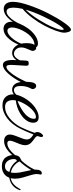

<svg xmlns="http://www.w3.org/2000/svg" viewBox="630 -1406 811 2142"><g transform="rotate(90 1036.0 -334.5)"><path d="M329.1 -646Q329.1 -612.3 307.6 -552.2Q286.1 -492.2 251.2 -425.5Q216.3 -358.9 165.8 -291Q115.2 -223.1 63 -180.2Q49.8 -119.1 49.8 -79.1Q49.8 -2 94.2 -2Q119.6 -2 147.2 -26.6Q174.8 -51.3 196.8 -85.7Q218.8 -120.1 237.8 -162.1L252.9 -153.8Q167 29.8 64.9 29.8Q23.9 29.8 4.4 1.7Q-15.1 -26.4 -15.1 -73.2Q-15.1 -141.1 23.9 -254.6Q63 -368.2 114.7 -469.5Q166.5 -570.8 218.8 -645.5Q271 -720.2 295.9 -720.2Q310.5 -720.2 319.8 -695.3Q329.1 -670.4 329.1 -646ZM291 -639.2Q277.3 -639.2 235.8 -574.7Q194.3 -510.3 146 -407Q97.7 -303.7 71.8 -213.9Q126.5 -269 180.7 -355.2Q234.9 -441.4 266.4 -515.1Q297.9 -588.9 297.9 -623Q297.9 -639.2 291 -639.2Z M642.6 -160.2 655.8 -149.9Q618.7 -64 555.7 -64Q526.9 -64 501.7 -82Q476.6 -100.1 461.9 -133.8Q429.2 -57.6 383.3 -12.7Q337.4 32.2 286.6 32.2Q249.5 32.2 228.3 8.1Q207 -16.1 207 -55.2Q207 -94.7 228.5 -146.2Q250 -197.8 283 -243.4Q315.9 -289.1 361.1 -320.6Q406.2 -352.1 448.7 -352.1Q481.4 -352.1 491.7 -331.1Q493.7 -332 499 -332Q515.6 -332 524.2 -318.8Q532.7 -305.7 532.7 -293Q532.7 -283.2 522.9 -262.7Q513.2 -242.2 503.4 -216.1Q493.7 -189.9 493.7 -167Q493.7 -130.4 514.9 -107.2Q536.1 -84 564 -84Q606.9 -84 642.6 -160.2ZM308.6 -11.2Q342.3 -11.2 383.3 -55.7Q424.3 -100.1 451.7 -165Q445.8 -189.5 445.8 -222.2Q445.8 -284.2 464.8 -313Q432.6 -313 401.6 -294.2Q370.6 -275.4 347.7 -246.3Q324.7 -217.3 306.9 -183.3Q289.1 -149.4 280 -117.4Q271 -85.4 271 -62Q271 -38.6 281 -24.9Q291 -11.2 308.6 -11.2Z M1049.8 -158.2 1062.5 -147.9Q1026.4 -64 963.4 -64Q929.7 -64 907.7 -88.6Q885.7 -113.3 879.4 -161.1Q838.4 -79.6 785.6 -20.3Q732.9 39.1 688.5 39.1Q633.8 39.1 633.8 -70.8Q633.8 -90.8 639.6 -202.1Q641.1 -231.9 646 -240.5Q650.9 -249 671.4 -249Q688 -249 692.9 -242.7Q697.8 -236.3 697.8 -216.8Q697.8 -195.8 693.1 -139.4Q688.5 -83 688.5 -56.2Q688.5 -25.9 693.4 -12.9Q698.2 0 711.4 0Q734.4 0 766.6 -36.6Q798.8 -73.2 825.9 -120.6Q853 -168 876.5 -219.2Q878.4 -282.7 890.1 -307.4Q901.9 -332 922.4 -332Q939.5 -332 949 -319.3Q958.5 -306.6 958.5 -293.9Q958.5 -284.7 950 -269.5Q941.4 -254.4 932.6 -226.6Q923.8 -198.7 923.8 -160.2Q923.8 -84 970.7 -84Q1015.1 -84 1049.8 -158.2Z M1333.5 -298.8Q1333.5 -269 1318.6 -240.7Q1303.7 -212.4 1278.8 -189.7Q1253.9 -167 1221.9 -148.9Q1189.9 -130.9 1154.8 -119.6Q1119.6 -108.4 1085.4 -105Q1081.5 -87.4 1081.5 -68.8Q1081.5 -32.7 1099.6 -8.8Q1117.7 15.1 1160.2 15.1Q1221.7 15.1 1283.4 -35.9Q1345.2 -86.9 1384.3 -162.1L1396.5 -152.8Q1356 -63.5 1285.2 -9.8Q1214.4 43.9 1139.2 43.9Q1080.6 43.9 1048.8 11.5Q1017.1 -21 1017.1 -71.8Q1017.1 -115.2 1040.5 -166.7Q1064 -218.3 1099.9 -260.7Q1135.7 -303.2 1182.4 -331.5Q1229 -359.9 1271.5 -359.9Q1333.5 -359.9 1333.5 -298.8ZM1268.6 -329.1Q1237.8 -329.1 1200.7 -297.9Q1163.6 -266.6 1133.5 -219Q1103.5 -171.4 1090.3 -124Q1119.6 -134.3 1151.6 -151.4Q1183.6 -168.5 1215.8 -191.7Q1248 -214.8 1268.8 -245.4Q1289.6 -275.9 1289.6 -306.2Q1289.6 -318.4 1285.2 -323.7Q1280.8 -329.1 1268.6 -329.1Z M1375.5 -109.9 1366.2 -127Q1415 -222.2 1447.3 -316.9Q1437.5 -326.7 1437.5 -340.8Q1437.5 -367.7 1453.1 -388.4Q1468.8 -409.2 1479.5 -409.2Q1493.2 -409.2 1493.2 -384.8Q1493.2 -380.9 1487.8 -365.2Q1482.4 -349.6 1482.4 -348.1Q1482.4 -339.8 1490 -330.8Q1497.6 -321.8 1508.8 -314.5Q1520 -307.1 1533.4 -296.4Q1546.9 -285.6 1558.1 -274.4Q1569.3 -263.2 1576.9 -246.1Q1584.5 -229 1584.5 -209Q1584.5 -183.1 1571.8 -149.7Q1559.1 -116.2 1546.6 -86.7Q1534.2 -57.1 1534.2 -40Q1534.2 -9.8 1564.5 -9.8Q1608.4 -9.8 1660.9 -60.1Q1713.4 -110.4 1734.4 -159.2L1747.1 -148.9Q1716.3 -80.1 1657.2 -27.1Q1598.1 25.9 1538.1 25.9Q1504.4 25.9 1484.9 8.1Q1465.3 -9.8 1465.3 -39.1Q1465.3 -69.3 1492.9 -134.8Q1520.5 -200.2 1520.5 -226.1Q1520.5 -236.3 1517.8 -245.6Q1515.1 -254.9 1512 -260.7Q1508.8 -266.6 1501.5 -273.4Q1494.1 -280.3 1490.2 -283.4Q1486.3 -286.6 1476.8 -293.2Q1467.3 -299.8 1464.4 -301.8Q1418.5 -184.1 1375.5 -109.9Z M1693.8 -80.1Q1693.8 -107.4 1702.6 -125.7Q1711.4 -144 1721.4 -150.1Q1731.4 -156.2 1743.4 -161.6Q1755.4 -167 1757.8 -169.9Q1822.3 -240.2 1856.9 -314.9V-327.1Q1856.9 -361.3 1868.4 -378.2Q1879.9 -395 1896 -395Q1912.1 -395 1912.1 -381.8Q1912.1 -380.4 1908.9 -366Q1905.8 -351.6 1905.8 -337.9Q1905.8 -311 1918.9 -269.8Q1932.1 -228.5 1945.1 -182.4Q1958 -136.2 1958 -97.2Q1958 -70.3 1952.1 -47.9Q1988.3 -54.2 2019 -80.6Q2049.8 -106.9 2078.1 -161.1L2086.9 -150.9Q2068.8 -98.6 2031.7 -68.8Q1994.6 -39.1 1946.8 -32.2Q1931.6 9.3 1897.7 30Q1863.8 50.8 1818.8 50.8Q1785.2 50.8 1759.8 39.1Q1734.4 27.3 1720.7 7.6Q1707 -12.2 1700.4 -34.2Q1693.8 -56.2 1693.8 -80.1ZM1893.1 -96.2Q1893.1 -124 1887.7 -155.3Q1882.3 -186.5 1873.5 -222.9Q1864.7 -259.3 1861.8 -276.9Q1811 -192.9 1765.1 -147Q1781.2 -112.3 1813.5 -85.2Q1845.7 -58.1 1889.2 -48.8Q1893.1 -75.2 1893.1 -96.2ZM1820.8 16.1Q1866.7 16.1 1883.8 -33.2Q1844.2 -41 1811 -64.7Q1777.8 -88.4 1760.7 -116.2Q1738.8 -114.7 1738.8 -81.1Q1738.8 -42.5 1761.2 -13.2Q1783.7 16.1 1820.8 16.1Z"/></g></svg>

Font: Dancing Script OT
Style: Regular
Weight: 400
Foundry: Pablo Impallari. www.impallari.com
Version: Version 1.000